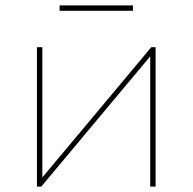

<svg xmlns="http://www.w3.org/2000/svg" viewBox="-20 -692 714 712"><path d="M133 0 537 -483V0H557V-517H541L137 -34V-517H117V0ZM473 -652V-672H201V-652Z"/></svg>

Font: Montserrat-Alt1 Thin
Style: Regular
Weight: 100
Designer: Differentunic
Foundry: Differentunic
Version: Version 7.222